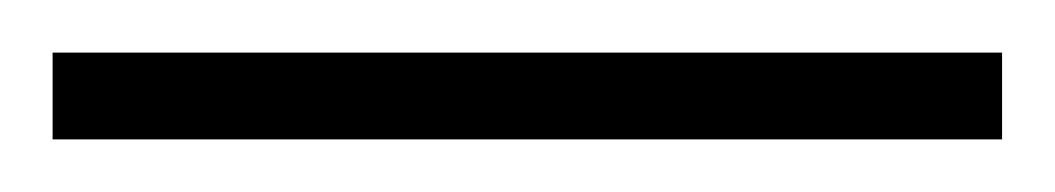

<svg xmlns="http://www.w3.org/2000/svg" viewBox="-22 -23 401 73"><path d="M-2 30V-3H359V30Z"/></svg>

Font: Noto Sans Telugu UI ExtraCondensed ExtraLight
Style: Regular
Weight: 200
Width: 2
Designer: Jelle Bosma - Monotype Design Team
Foundry: Monotype Imaging Inc.
Version: Version 2.005